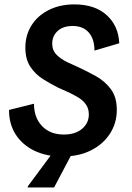

<svg xmlns="http://www.w3.org/2000/svg" viewBox="-20 -682 586 852"><path d="M255.8 12.5Q186.7 12.5 133.3 -12.9Q80 -38.3 50 -84.6Q20 -130.8 20 -194.2L130.8 -221.7Q130.8 -160 166.7 -122.5Q202.5 -85 263.3 -85Q314.2 -85 344.2 -110.4Q374.2 -135.8 374.2 -174.2Q374.2 -200.8 360.8 -219.2Q347.5 -237.5 327.1 -249.6Q306.7 -261.7 285.8 -271.7L237.5 -293.3Q204.2 -310 170.4 -331.2Q136.7 -352.5 114.6 -385.8Q92.5 -419.2 92.5 -470.8Q92.5 -525 119.2 -568.3Q145.8 -611.7 195.4 -637.1Q245 -662.5 310 -662.5Q400.8 -662.5 453.3 -615Q505.8 -567.5 509.2 -490L399.2 -457.5Q399.2 -509.2 373.8 -537.9Q348.3 -566.7 302.5 -566.7Q259.2 -566.7 235.4 -544.2Q211.7 -521.7 211.7 -488.3Q211.7 -458.3 231.2 -438.8Q250.8 -419.2 279.2 -405.8L323.3 -385.8Q365 -366.7 405.4 -344.2Q445.8 -321.7 472.1 -286.2Q498.3 -250.8 498.3 -194.2Q498.3 -135.8 467.9 -88.8Q437.5 -41.7 383.3 -14.6Q329.2 12.5 255.8 12.5ZM103.3 150V145L210.8 0H299.2L220 150Z"/></svg>

Font: Familjen Grotesk SemiBold
Style: Italic
Weight: 600
Italic angle: -9.46201°
Designer: Anders Wikstroem, Jonas Baeckman, Matilda Gysing, Kristian Moeller
Foundry: Familjen STHLM AB
Version: Version 2.002